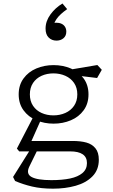

<svg xmlns="http://www.w3.org/2000/svg" viewBox="-20 -894 660 1125"><path d="M68.5 166.5 56.5 143 158.5 -19.5H201.5L152 81.5Q131 124.5 165 143Q199 161.5 281 161.5Q344.5 161.5 390.8 151.8Q437 142 463.2 119.8Q489.5 97.5 489.5 61.5Q489.5 27 464.5 10Q439.5 -7 391 -7H92.5L79 -23.5L179 -216.5L221.5 -196L158 -53.5L149 -68H405.5Q452.5 -68 486 -58.8Q519.5 -49.5 539.2 -25.2Q559 -1 559 42Q559 101.5 521.5 139.5Q484 177.5 423.2 194.5Q362.5 211.5 291 211.5Q221.5 211.5 168.2 199Q115 186.5 68.5 166.5ZM89.5 -341Q89.5 -395.5 117.8 -434.2Q146 -473 192.8 -492.8Q239.5 -512.5 294 -512.5Q348.5 -512.5 395.2 -492.8Q442 -473 470.2 -434.2Q498.5 -395.5 498.5 -341Q498.5 -286.5 470.2 -247.8Q442 -209 395.2 -189.2Q348.5 -169.5 294 -169.5Q239.5 -169.5 192.8 -189.2Q146 -209 117.8 -247.8Q89.5 -286.5 89.5 -341ZM433 -341Q433 -380 414 -407.8Q395 -435.5 363 -449.8Q331 -464 293 -464Q255 -464 223.5 -449.8Q192 -435.5 173.5 -407.8Q155 -380 155 -341Q155 -302 173.5 -274.2Q192 -246.5 223.5 -232.2Q255 -218 293 -218Q331 -218 363 -232.2Q395 -246.5 414 -274.2Q433 -302 433 -341ZM420 -452.5 382 -484.5 550.5 -513 576.5 -485 549 -437ZM294.5 -747.5 281.5 -755.5Q293.5 -761 309 -761Q327 -761 340.5 -754.8Q354 -748.5 361.2 -736.5Q368.5 -724.5 368.5 -708.5Q368.5 -684 352 -670Q335.5 -656 311 -656Q283.5 -656 265.2 -674Q247 -692 247 -726.5Q247 -770 275.5 -809.2Q304 -848.5 346 -873.5L373.5 -840.5Q353 -826 337.8 -812.2Q322.5 -798.5 311.2 -782.5Q300 -766.5 294.5 -747.5Z"/></svg>

Font: Monaspace Xenon Var ExtraLight
Style: Regular
Weight: 200
Designer: Riley Cran and the Lettermatic Team
Version: Version 1.200 (Monaspace Xenon Var)